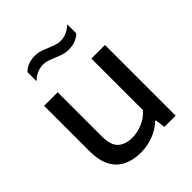

<svg xmlns="http://www.w3.org/2000/svg" viewBox="-214 -904 1044 1044"><g transform="rotate(-45 308.0 -381.5)"><path d="M263.5 9Q207 9 163.5 -11.5Q120 -32 95.5 -77.5Q71 -123 71 -198V-543.5H175.5V-203.5Q175.5 -135 206.2 -108.2Q237 -81.5 287 -81.5Q325 -81.5 365.2 -97.5Q405.5 -113.5 434.5 -147.5V-543.5H539V0H452.5L445 -58H439.5Q404 -25 358.5 -8Q313 9 263.5 9ZM382 -664.5Q358.5 -664.5 337.5 -671.5Q316.5 -678.5 297 -687Q279 -694.5 261.5 -700.5Q244 -706.5 226.5 -706.5Q176.5 -706.5 136.5 -667.5V-737Q171 -772 228 -772Q251.5 -772 272.5 -764.8Q293.5 -757.5 313 -749Q331 -741.5 348.5 -735.5Q366 -729.5 383.5 -729.5Q433.5 -729.5 473.5 -768.5V-699Q439 -664.5 382 -664.5Z"/></g></svg>

Font: Encode Sans Semi Expanded Medium
Style: Regular
Weight: 500
Width: 6
Designer: Multiple Designers
Foundry: Impallari Type
Version: Version 3.000; ttfautohint (v1.8.3) -l 8 -r 50 -G 200 -x 14 